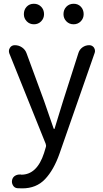

<svg xmlns="http://www.w3.org/2000/svg" viewBox="-20 -785 561 1041"><path d="M100.6 236.3Q85.9 236.3 73.2 235.4Q57.6 233.4 49.8 219.2Q42 205.1 45.9 189.5Q49.8 174.8 62.5 167.5Q75.2 160.2 91.8 161.1Q93.8 162.1 95.7 162.1Q180.7 162.1 218.8 44.9L228.5 12.7Q231.4 3.9 227.5 -5.9L30.3 -496.1Q28.3 -502.9 28.3 -508.8Q28.3 -517.6 34.2 -526.4Q43 -540 60.5 -540Q82 -540 99.6 -527.8Q117.2 -515.6 124 -496.1L218.8 -238.3Q256.8 -127 270.5 -88.9Q271.5 -85.9 273.9 -85.9Q276.4 -85.9 276.4 -88.9Q282.2 -106.4 297.9 -159.2Q313.5 -211.9 322.3 -238.3L405.3 -498Q411.1 -516.6 427.2 -528.3Q443.4 -540 463.9 -540Q479.5 -540 489.3 -527.3Q495.1 -518.6 495.1 -508.8Q495.1 -503.9 493.2 -498L302.7 47.9Q271.5 136.7 224.1 186.5Q176.8 236.3 100.6 236.3ZM109.4 -708Q109.4 -732.4 124.5 -748.5Q139.6 -764.6 163.6 -764.6Q187.5 -764.6 203.1 -748.5Q218.8 -732.4 218.8 -708Q218.8 -685.5 203.1 -669.4Q187.5 -653.3 164.1 -653.3Q140.6 -653.3 125 -669.4Q109.4 -685.5 109.4 -708ZM324.2 -708Q324.2 -732.4 339.8 -748.5Q355.5 -764.6 379.4 -764.6Q403.3 -764.6 418.5 -748.5Q433.6 -732.4 433.6 -708Q433.6 -685.5 418 -669.4Q402.3 -653.3 378.9 -653.3Q355.5 -653.3 339.8 -669.4Q324.2 -685.5 324.2 -708Z"/></svg>

Font: Gen Jyuu GothicX Regular
Style: Regular
Weight: 400
Designer: [Source Han Sans]
Ryoko NISHIZUKA  (kana & ideographs); Paul D. Hunt (Latin, Greek & Cyrillic); Wenlong ZHANG  (bopomofo
Version: Version 1.002.20150607